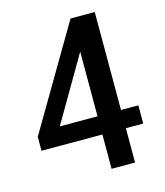

<svg xmlns="http://www.w3.org/2000/svg" viewBox="-107 -793 755 876"><g transform="rotate(-15 270.0 -355.5)"><path d="M311.5 -553.2 133.3 -248H311.5ZM422.4 -710.9V-248H504.4V-162.1H422.4V0H311.5V-162.1H23.9V-228L308.1 -710.9Z"/></g></svg>

Font: Ufes Sans Medium
Style: Regular
Weight: 500
Designer: Ricardo Esteves & Filipe Motta
Foundry: ProDesignUfes - Ricardo Esteves, Filipe Motta (This is a derivative work, based on Roboto family, by Christian Robertson
Version: Version 2.0